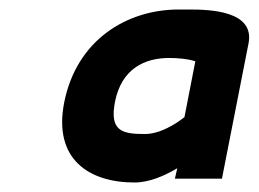

<svg xmlns="http://www.w3.org/2000/svg" viewBox="-20 -764 544 404"><path d="M115 -548C92 -430 166 -380 263 -380C294 -380 326 -394 353 -410L348 -388H447L503 -673C516 -741 423 -744 378 -744H356C247 -744 141 -680 115 -548ZM222 -550C236 -620 285 -642 336 -642C355 -642 376 -640 391 -635L368 -517L366 -516C351 -504 317 -482 285 -482C237 -482 210 -488 222 -550Z"/></svg>

Font: Charger EcoBold
Style: Obl
Weight: 1000
Designer: Jasper
Foundry: Cannot Into Space Fonts
Version: Version 1.1